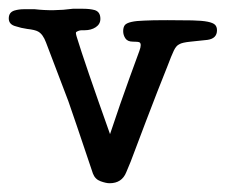

<svg xmlns="http://www.w3.org/2000/svg" viewBox="-34 -406 515 438"><path d="M21 -385H45Q88 -380 132 -386H156Q171 -386 182 -383Q195 -379 195 -363Q195 -351 184.5 -344Q174 -337 159 -337H153Q146 -337 140 -333Q138 -332 141 -322Q159 -263 217 -100Q241 -172 261 -227Q281 -282 284 -290Q287 -298 287 -303Q287 -308 284 -309.5Q281 -311 269 -311Q257 -311 252 -318.5Q247 -326 247 -335Q247 -344 251 -349Q259 -358 295 -359Q312 -360 348 -360Q382 -360 404.5 -359.5Q427 -359 439.5 -356.5Q452 -354 456.5 -349.5Q461 -345 461 -337Q461 -318 439 -315Q421 -313 401 -311Q381 -309 375 -305Q368 -302 362.5 -290.5Q357 -279 348 -255Q327 -203 299 -129.5Q271 -56 264 -37Q261 -29 254 -13Q244 12 216 12Q208 12 195.5 7.5Q183 3 178 -10Q133 -144 122 -175Q111 -203 71 -309Q64 -328 53 -334Q46 -338 28 -340Q28 -336 28 -340Q14 -342 2 -346Q-14 -350 -14 -364Q-14 -378 -1 -382Q9 -385 21 -385Z"/></svg>

Font: Scratch Savers
Style: Book
Weight: 400
Designer: Pablo Impallari, Rodrigo Fuenzalida, Brenda Gallo
Foundry: Pablo Impallari, Rodrigo Fuenzalida, Brenda Gallo
Version: Version 4.0b1